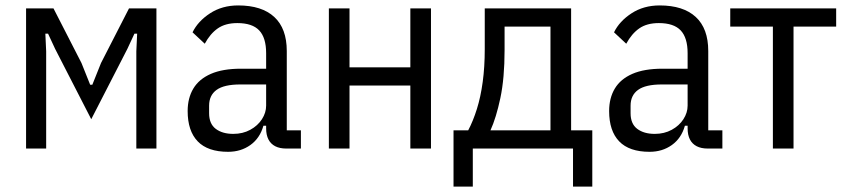

<svg xmlns="http://www.w3.org/2000/svg" viewBox="-20 -547 3117 707"><path d="M76 0V-516H177L280 -315L312 -235H320L352 -315L455 -516H556V0H482V-358L485 -423H475L449 -367L316 -108L183 -367L157 -423H147L150 -358V0Z M1088 0H1034Q1010 0 993.5 -8.5Q977 -17 968.5 -33.5Q960 -50 960 -74V-94L970 -84H950Q937 -38 902 -13Q867 12 820 12Q745 12 708 -26.5Q671 -65 671 -138Q671 -186 692 -221Q713 -256 756.5 -275Q800 -294 867 -294H960V-351Q960 -408 934.5 -435Q909 -462 854 -462Q810 -462 782 -442.5Q754 -423 734 -386L689 -428Q709 -469 753.5 -498Q798 -527 857 -527Q944 -527 990 -484.5Q1036 -442 1036 -359V-67H1088ZM960 -236H865Q805 -236 777.5 -216Q750 -196 750 -158V-130Q750 -91 774.5 -72.5Q799 -54 839 -54Q874 -54 901.5 -69Q929 -84 944.5 -108Q960 -132 960 -158Z M1191 0V-516H1267V-299H1491V-516H1567V0H1491V-232H1267V0Z M1650 140V-67H1704Q1722 -101 1736 -145.5Q1750 -190 1757.5 -245.5Q1765 -301 1765 -366V-516H2083V-67H2161V140H2090V0H1721V140ZM1786 -67H2007V-449H1838V-363Q1838 -259 1822.5 -186Q1807 -113 1786 -67Z M2640 0H2586Q2562 0 2545.5 -8.5Q2529 -17 2520.5 -33.5Q2512 -50 2512 -74V-94L2522 -84H2502Q2489 -38 2454 -13Q2419 12 2372 12Q2297 12 2260 -26.5Q2223 -65 2223 -138Q2223 -186 2244 -221Q2265 -256 2308.5 -275Q2352 -294 2419 -294H2512V-351Q2512 -408 2486.5 -435Q2461 -462 2406 -462Q2362 -462 2334 -442.5Q2306 -423 2286 -386L2241 -428Q2261 -469 2305.5 -498Q2350 -527 2409 -527Q2496 -527 2542 -484.5Q2588 -442 2588 -359V-67H2640ZM2512 -236H2417Q2357 -236 2329.5 -216Q2302 -196 2302 -158V-130Q2302 -91 2326.5 -72.5Q2351 -54 2391 -54Q2426 -54 2453.5 -69Q2481 -84 2496.5 -108Q2512 -132 2512 -158Z M2826 0V-449H2669V-516H3059V-449H2902V0Z"/></svg>

Font: IBM Plex Sans Condensed
Style: Regular
Weight: 400
Width: 3
Designer: Mike Abbink, Paul van der Laan, Pieter van Rosmalen
Foundry: Bold Monday
Version: Version 3.201